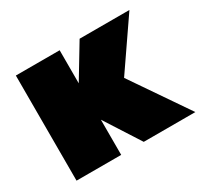

<svg xmlns="http://www.w3.org/2000/svg" viewBox="-128 -784 1016 960"><g transform="rotate(-30 380.0 -303.5)"><path d="M313 -606.9V-416L428.2 -606.9H715.8L522.9 -326.2L746.1 0H448.2L317.9 -203.1V0H60.1V-606.9Z"/></g></svg>

Font: Rammetto One
Style: Regular
Weight: 400
Designer: Vernon Adams
Foundry: Vernon Adams
Version: Version 1.100; ttfautohint (v1.8.4.7-5d5b)